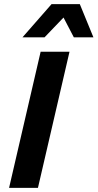

<svg xmlns="http://www.w3.org/2000/svg" viewBox="-20 -911 473 931"><path d="M317 -660 164 0H24L177 -660ZM367 -891 433 -730H338L288 -826L196 -730H89L230 -891Z"/></svg>

Font: Kantumruy Pro SemiBold
Style: Italic
Weight: 600
Italic angle: -13°
Version: Version 1.002